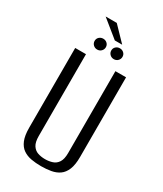

<svg xmlns="http://www.w3.org/2000/svg" viewBox="-204 -881 821 969"><g transform="rotate(30 206.5 -396.5)"><path d="M206.7 12Q176 12 149.2 7.2Q122.3 2.4 101.8 -11.7Q81.3 -25.9 69.9 -53.4Q58.5 -80.9 58.5 -126.7V-591H121.3V-113.6Q121.3 -78.4 133.3 -60Q145.3 -41.6 164.6 -35.2Q183.9 -28.7 206.7 -28.7Q229.5 -28.7 249.2 -35.2Q268.8 -41.6 280.8 -60Q292.8 -78.4 292.8 -113.6V-591H354.9V-127Q354.9 -81.2 343.5 -53.5Q332.1 -25.9 311.9 -11.7Q291.8 2.4 264.6 7.2Q237.4 12 206.7 12ZM158.2 -639.3Q144.5 -639.3 134.9 -648.6Q125.4 -658 125.4 -671.3Q125.4 -684.7 134.9 -693.5Q144.5 -702.4 158.2 -702.4Q172 -702.4 181.3 -693.5Q190.7 -684.7 190.7 -671.3Q190.7 -658 181.3 -648.6Q172 -639.3 158.2 -639.3ZM255.2 -639.3Q241.4 -639.3 231.9 -648.6Q222.4 -658 222.4 -671.3Q222.4 -684.7 231.9 -693.5Q241.4 -702.4 255.2 -702.4Q268.9 -702.4 278.3 -693.5Q287.7 -684.7 287.7 -671.3Q287.7 -658 278.3 -648.6Q268.9 -639.3 255.2 -639.3ZM212.6 -723.8 112.1 -805.4H176.9L255.6 -723.8Z"/></g></svg>

Font: Alumni Sans SC Thin
Style: Regular
Weight: 100
Designer: Robert E. Leuschke
Foundry: Robert E. Leuschke
Version: Version 1.018